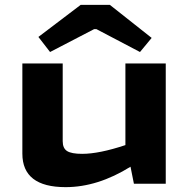

<svg xmlns="http://www.w3.org/2000/svg" viewBox="-20 -756 777 790"><path d="M186 -542 138 -604 312 -736H432L604 -600L556 -542L377 -636H367ZM662 -495V0H531L517 -70Q382 14 250 14Q72 14 72 -124V-495H238V-175Q238 -146 256 -134.5Q274 -123 318 -123Q388 -123 496 -159V-495Z"/></svg>

Font: Exo 2 Expanded
Style: Bold
Weight: 700
Width: 7
Designer: Natanael Gama
Version: Version 1.001;PS 001.001;hotconv 1.0.70;makeotf.lib2.5.58329